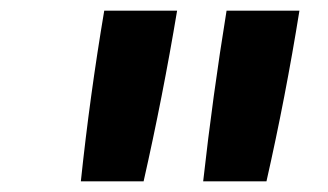

<svg xmlns="http://www.w3.org/2000/svg" viewBox="-20 -792 616 361"><path d="M362 -451H481Q517 -610 543 -772H406Q380 -612 362 -451ZM132 -451H250Q286 -610 313 -772H176Q149 -612 132 -451Z"/></svg>

Font: Iosevka Sparkle Oblique
Style: Bold
Weight: 700
Italic angle: -9°
Designer: Belleve Invis
Foundry: Belleve Invis
Version: Version 4.5.0; ttfautohint (v1.8.3)